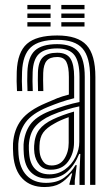

<svg xmlns="http://www.w3.org/2000/svg" viewBox="-20 -753 454 782"><path d="M347 0V-439.5Q347 -520.5 316 -555.6Q285 -590.8 213 -590.8Q139 -590.8 105.8 -560.5Q72.5 -530.2 69.8 -460.2Q69 -442.5 69.1 -422.2Q69.2 -402 70.5 -382.2H49.2Q46.8 -422 48.2 -461.2Q51.2 -540.5 89.8 -574.5Q128.2 -608.5 213 -608.5Q296.5 -608.5 332.5 -569.2Q368.5 -530 368.5 -439.5V0ZM303.8 0.2V-52L307.2 -126H302.5Q284.8 -81.2 253.8 -53.4Q222.8 -25.5 173.8 -25.8Q132.5 -25.8 106.6 -50.8Q80.8 -75.8 77 -125.2Q76.5 -135 76 -145.6Q75.5 -156.2 76 -165Q79.5 -212.2 102.6 -245Q125.8 -277.8 181.5 -300.2Q250 -327 303.8 -337.5V-439.5Q303.8 -501.8 282.9 -528.8Q262 -555.8 213 -555.8Q161.8 -555.8 138.4 -533.2Q115 -510.8 113 -459.2Q112.2 -441.8 112.4 -422Q112.5 -402.2 113.5 -382.2H92Q91 -403.2 90.9 -423.1Q90.8 -443 91.5 -459.8Q93.8 -520.5 122 -546.9Q150.2 -573.2 213 -573.2Q273.2 -573.2 299.2 -542.2Q325.2 -511.2 325.2 -439.5V0.2ZM161 8.8Q105 8.8 72 -24.9Q39 -58.5 34 -121.8Q33 -133.8 32.8 -147.1Q32.5 -160.5 33 -168.8Q37 -226.2 67.2 -265.1Q97.5 -304 166.8 -333.2Q194 -345.2 213 -352.9Q232 -360.5 260.5 -367.8V-439.5Q260.5 -480.8 250.4 -500.8Q240.2 -520.8 213 -520.8Q183 -520.8 170.1 -505.4Q157.2 -490 156 -456.5Q155.8 -446 155.6 -426Q155.5 -406 156.5 -382.2H135Q134 -408.5 134.1 -426.6Q134.2 -444.8 134.5 -458.8Q136.2 -502.8 155.4 -520.5Q174.5 -538.2 213 -538.2Q251.8 -538.2 266.9 -514.4Q282 -490.5 282 -439.5V-353Q250.2 -345.2 224.9 -336.2Q199.5 -327.2 174 -316.8Q111 -290.8 84.6 -254.9Q58.2 -219 54.5 -167Q54 -157.2 54.4 -146Q54.8 -134.8 55.5 -123.5Q60 -67.5 89.1 -37.9Q118.2 -8.2 167.5 -8.2Q212 -8.2 240.9 -29Q269.8 -49.8 287.5 -80.5H292.5L284.5 -17.2V0H263L262.8 -4.2L274.2 -46.8H270.2Q249.2 -19.8 224.4 -5.5Q199.5 8.8 161 8.8ZM181.5 -43Q217 -43 244.5 -62.8Q272 -82.5 287.5 -112.9Q303 -143.2 303 -175V-319.8Q278 -314.8 247.6 -305.2Q217.2 -295.8 188.8 -283.5Q145.2 -264.2 122.6 -236.4Q100 -208.5 97.5 -161.2Q97 -152 97.6 -143.5Q98.2 -135 98.8 -127.2Q101.8 -86 123.4 -64.5Q145 -43 181.5 -43ZM186.8 -61.8Q156.5 -61.8 140.4 -81.4Q124.2 -101 120.2 -129Q118.2 -146.8 119 -159.2Q121.2 -200 139.6 -224.6Q158 -249.2 195.8 -267Q214 -275.8 236.9 -284.1Q259.8 -292.5 281.5 -298.5V-173Q281.5 -128.5 257.5 -95.1Q233.5 -61.8 186.8 -61.8ZM189.8 -79Q224.5 -79 242.1 -106.5Q259.8 -134 259.8 -171.2V-275.8Q223.8 -263 202.8 -250.5Q170.2 -233 155.9 -213Q141.5 -193 140.8 -159.5Q140.5 -152.5 140.6 -145.5Q140.8 -138.5 141.8 -131Q144.2 -111.2 155.8 -95.1Q167.2 -79 189.8 -79ZM229.8 -715.2V-732.8H324.2V-715.2ZM91.5 -715.2V-732.8H186V-715.2ZM91.5 -680V-697.8H186V-680ZM229.8 -680V-697.8H324.2V-680ZM91.5 -645V-662.5H186V-645ZM229.8 -645V-662.5H324.2V-645Z"/></svg>

Font: Big Shoulders Inline Display
Style: Bold
Weight: 700
Designer: Patric King
Foundry: XO Type Co
Version: Version 1.000